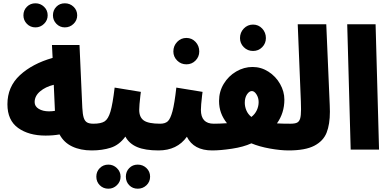

<svg xmlns="http://www.w3.org/2000/svg" viewBox="-20 -907 2372 1164"><path d="M621 -78Q621 -40 597.5 -17.5Q574 5 536 5Q468 5 417.5 -19Q367 -43 341 -92Q302 -85 256 -85Q154 -85 89.5 -131.5Q25 -178 25 -275Q25 -381 100.5 -451Q176 -521 299 -556L295 -634H462L479 -254Q481 -214 487.5 -193.5Q494 -173 507.5 -165Q521 -157 546 -157Q581 -157 601 -134Q621 -111 621 -78ZM277 -232Q295 -232 313 -235L306 -393Q256 -381 223 -353Q190 -325 190 -288Q190 -262 215 -247Q240 -232 277 -232ZM195 -887Q225 -887 247 -866Q269 -845 269 -814Q269 -784 247 -762.5Q225 -741 195 -741Q164 -741 143 -762.5Q122 -784 122 -814Q122 -845 143 -866Q164 -887 195 -887ZM373 -887Q404 -887 426 -866Q448 -845 448 -814Q448 -784 426 -762.5Q404 -741 373 -741Q343 -741 322 -762.5Q301 -784 301 -814Q301 -845 321.5 -866Q342 -887 373 -887Z M1026 -78Q1026 -40 1003 -17.5Q980 5 941 5Q860 5 811.5 -15.5Q763 -36 740 -79Q703 -28 651.5 -11.5Q600 5 536 5L546 -157Q592 -157 614 -171Q636 -185 649.5 -230Q663 -275 675 -376L834 -350L831 -327Q824 -266 824 -241Q824 -196 852 -176.5Q880 -157 951 -157Q986 -157 1006 -134Q1026 -111 1026 -78ZM637 91Q667 91 689 112.5Q711 134 711 164Q711 194 689 215.5Q667 237 637 237Q606 237 585 216Q564 195 564 164Q564 133 585 112Q606 91 637 91ZM815 91Q846 91 868 112Q890 133 890 164Q890 195 868 216Q846 237 815 237Q784 237 763.5 216Q743 195 743 164Q743 133 763.5 112Q784 91 815 91Z M1351 -78Q1351 -40 1328 -17.5Q1305 5 1266 5Q1154 5 1113 -78Q1054 5 941 5L951 -157Q981 -157 997 -171.5Q1013 -186 1025.5 -232Q1038 -278 1049 -376L1208 -350L1205 -327Q1198 -266 1198 -241Q1198 -157 1276 -157Q1311 -157 1331 -134Q1351 -111 1351 -78ZM1031 -595Q1031 -629 1054 -653Q1077 -677 1110 -677Q1143 -677 1165.5 -653Q1188 -629 1188 -595Q1188 -563 1165.5 -540Q1143 -517 1110 -517Q1077 -517 1054 -540Q1031 -563 1031 -595Z M1815 -78Q1815 -42 1791.5 -18.5Q1768 5 1730 5Q1680 5 1616 -6.5Q1552 -18 1504 -38Q1456 -16 1386.5 -5.5Q1317 5 1266 5L1276 -157Q1311 -157 1356 -160Q1332 -190 1320 -223Q1308 -256 1308 -295Q1308 -352 1336.5 -399Q1365 -446 1412 -473.5Q1459 -501 1511 -501Q1563 -501 1607.5 -472.5Q1652 -444 1678 -398Q1704 -352 1704 -303Q1704 -222 1659 -159Q1691 -157 1740 -157Q1775 -157 1795 -134Q1815 -111 1815 -78ZM1464 -284Q1464 -261 1473.5 -238Q1483 -215 1504 -198Q1526 -215 1537 -239Q1548 -263 1548 -288Q1548 -314 1535 -334.5Q1522 -355 1507 -355Q1491 -355 1477.5 -335Q1464 -315 1464 -284ZM1435 -676Q1435 -710 1458 -734Q1481 -758 1514 -758Q1547 -758 1569.5 -734Q1592 -710 1592 -676Q1592 -644 1569.5 -621Q1547 -598 1514 -598Q1481 -598 1458 -621Q1435 -644 1435 -676Z M1740 -157Q1768 -157 1781 -163.5Q1794 -170 1799.5 -188Q1805 -206 1805 -244Q1805 -274 1804 -292L1785 -760H1958L1979 -270Q1980 -256 1980 -230Q1980 -153 1960 -102.5Q1940 -52 1885.5 -23.5Q1831 5 1730 5Z M2085 -760H2257L2278 0H2106Z"/></svg>

Font: Noto Sans Arabic CondBlack
Style: Regular
Weight: 900
Width: 3
Designer: Nadine Chahine
Foundry: Monotype Imaging Inc.
Version: Version 1.001